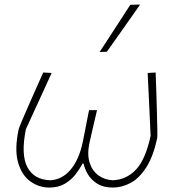

<svg xmlns="http://www.w3.org/2000/svg" viewBox="-20 -814 780 842"><path d="M196 8.5Q150.5 8.5 112.8 -18.8Q75 -46 59 -102.5Q43 -159 62 -247.5Q63 -252 74.2 -279.2Q85.5 -306.5 102.5 -345.2Q119.5 -384 137.5 -424.2Q155.5 -464.5 169.5 -496L206.5 -494Q177.5 -430.5 148.5 -367.2Q119.5 -304 93.5 -247.5Q71 -136 100 -81Q129 -26 200 -23.5Q252 -26 289.2 -69.5Q326.5 -113 343 -191.5Q349 -220.5 353 -241.8Q357 -263 361.2 -283.8Q365.5 -304.5 370.5 -331H405.5Q399 -303 394 -282Q389 -261 384.2 -239.5Q379.5 -218 372.5 -188.5Q361.5 -137 373 -100.8Q384.5 -64.5 411.8 -44.8Q439 -25 475 -23.5Q535 -26 576.8 -70.8Q618.5 -115.5 640.5 -218.5Q638 -278 634.5 -349.8Q631 -421.5 627.5 -494L662.5 -496Q664 -460.5 665.5 -413.2Q667 -366 668.2 -320.8Q669.5 -275.5 670 -244Q670.5 -212.5 669.5 -208.5Q652 -127 621.2 -79.5Q590.5 -32 552.5 -11.8Q514.5 8.5 475 8.5Q433.5 8.5 406.5 -8.5Q379.5 -25.5 365.2 -50Q351 -74.5 346.5 -96.5H341.5Q330.5 -74.5 311.8 -50Q293 -25.5 264.8 -8.5Q236.5 8.5 196 8.5ZM417 -586Q451.5 -639 485 -690.5Q518.5 -742 551.5 -793L594.5 -794Q558 -742 521.8 -690.5Q485.5 -639 448.5 -587Z"/></svg>

Font: Commissioner Loud Thin
Style: Italic
Weight: 100
Italic angle: -12°
Designer: Kostas Bartsokas
Foundry: Kostas Bartsokas
Version: Version 1.000; ttfautohint (v1.8.3)